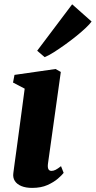

<svg xmlns="http://www.w3.org/2000/svg" viewBox="-20 -884 456 914"><path d="M133 10.5Q103 10.5 81.8 1.8Q60.5 -7 50.5 -22.8Q40.5 -38.5 43.5 -60Q45.5 -79 49.8 -107.8Q54 -136.5 59 -174.5Q64 -212.5 70.2 -257.8Q76.5 -303 83.2 -354.5Q90 -406 97.5 -462L42 -491L49 -527.5L244.5 -555.5L269.5 -541.5L208.5 -106Q206 -88 210.2 -79.2Q214.5 -70.5 225 -70.5Q234.5 -70.5 244.5 -75.5Q254.5 -80.5 270.5 -93L283 -61Q275 -50.5 255.8 -33.8Q236.5 -17 206 -3.2Q175.5 10.5 133 10.5ZM157 -642.5 323.5 -863.5 416 -781.5Q407.5 -769.5 388.2 -751.2Q369 -733 343 -712Q317 -691 289 -671Q261 -651 235.8 -635Q210.5 -619 192.5 -612Z"/></svg>

Font: Merriweather 48pt Black
Style: Italic
Weight: 900
Italic angle: -7.8°
Version: Version 2.101